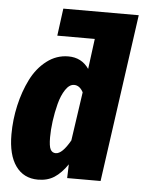

<svg xmlns="http://www.w3.org/2000/svg" viewBox="-54 -786 634 847"><g transform="rotate(5 263.0 -362.5)"><path d="M525.9 -743.2 421.9 0H273.9L275.9 -61Q248.5 -21 218.3 -1.5Q188 18.1 146 18.1Q82.5 18.1 47.4 -30.8Q12.2 -79.6 12.2 -170.9Q12.2 -235.8 26.6 -299.3Q41 -362.8 67.6 -416Q94.2 -469.2 137.2 -502.2Q180.2 -535.2 232.9 -535.2Q291.5 -535.2 324.2 -487.8L341.8 -622.1H175.8L191.9 -743.2ZM277.8 -167 309.1 -382.8Q293.5 -412.1 269 -412.1Q248 -412.1 230.7 -386.2Q213.4 -360.4 203.4 -321.8Q193.4 -283.2 188.2 -244.1Q183.1 -205.1 183.1 -172.9Q183.1 -133.3 190.7 -119.1Q198.2 -105 213.9 -105Q242.7 -105 277.8 -167Z"/></g></svg>

Font: Fira Sans Compressed ExtraBold
Style: Italic
Weight: 800
Width: 3
Italic angle: -8°
Designer: Carrois Corporate & Edenspiekermann AG
Foundry: Carrois Corporate GbR & Edenspiekermann AG
Version: Version 4.203;PS 004.203;hotconv 1.0.88;makeotf.lib2.5.64775